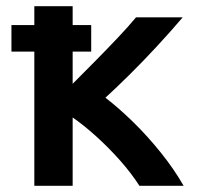

<svg xmlns="http://www.w3.org/2000/svg" viewBox="-20 -589 641 621"><path d="M275 -422V-508H215V-569H91V-508H17V-422H91V12H215V-209Q250 -185 290 -149Q330 -113 367 -71.5Q404 -30 431 12H574Q543 -42 500.5 -95Q458 -148 411 -194Q364 -240 321 -273Q356 -305 399 -347.5Q442 -390 486.5 -438Q531 -486 571 -533H420Q397 -505 361.5 -467.5Q326 -430 287.5 -391Q249 -352 215 -318V-422Z"/></svg>

Font: Repo DemiBold
Style: Regular
Weight: 600
Designer: Stefan Peev
Foundry: Context Ltd
Version: Version 1.502